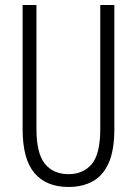

<svg xmlns="http://www.w3.org/2000/svg" viewBox="-20 -734 544 764"><path d="M435 -221Q435 -136 412.5 -85.5Q390 -35 349 -12.5Q308 10 253 10Q164 10 117 -45.5Q70 -101 70 -220V-714H125V-222Q125 -124 158.5 -82.5Q192 -41 253 -41Q311 -41 345 -81Q379 -121 379 -222V-714H435Z"/></svg>

Font: Noto Sans Khmer ExtraCondensed Light
Style: Regular
Weight: 300
Width: 2
Designer: Danh Hong and the Monotype Design Team
Foundry: Monotype Imaging Inc.
Version: Version 2.004; ttfautohint (v1.8.4.7-5d5b)